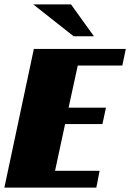

<svg xmlns="http://www.w3.org/2000/svg" viewBox="-20 -859 596 879"><path d="M135 -635H556L540 -559H336L294 -366H465L449 -291H278L232 -77H436L421 0H0ZM132 -839H305L410 -693H317Z"/></svg>

Font: Racing Sans One
Style: Regular
Weight: 400
Designer: Pablo Impallari, Rodrigo Fuenzalida
Foundry: Pablo Impallari, Rodrigo Fuenzalida
Version: Version 1.001; ttfautohint (v0.8) -G 200 -r 50